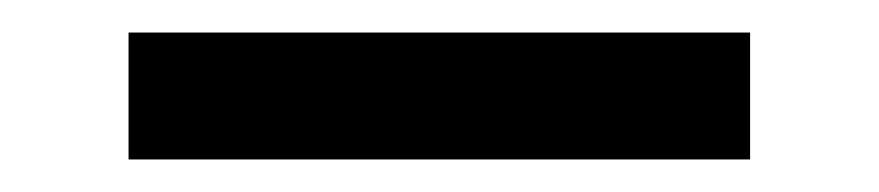

<svg xmlns="http://www.w3.org/2000/svg" viewBox="-20 -729 540 118"><path d="M441 -631H59V-709H441Z"/></svg>

Font: Iosevka
Style: Bold
Weight: 700
Monospace: yes
Designer: Belleve Invis
Foundry: Belleve Invis
Version: Version 32.5.0; ttfautohint (v1.8.4)